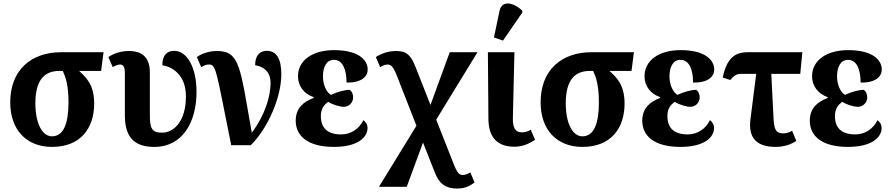

<svg xmlns="http://www.w3.org/2000/svg" viewBox="-20 -837 5138 1107"><path d="M280 10C444 10 523 -97 523 -240C523 -348 477 -391 436 -428H563L577 -536H333C160 -536 39 -434 39 -247C39 -88 133 10 280 10ZM280 -51C225 -51 184 -122 184 -242C184 -378 238 -428 322 -428H342C357 -396 375 -348 375 -247C375 -126 347 -51 280 -51Z M870 10C1034 10 1113 -135 1113 -306C1113 -452 1057 -544 984 -544C943 -544 916 -519 916 -461C971 -452 1052 -408 1052 -281C1052 -141 985 -72 914 -72C854 -72 844 -99 844 -174V-421C844 -522 780 -543 724 -543C673 -543 632 -527 605 -508L630 -450C645 -459 661 -465 673 -465C689 -465 700 -453 700 -416V-170C700 -29 772 10 870 10Z M1313 0H1426C1523 -95 1602 -275 1602 -409C1602 -496 1575 -544 1519 -544C1483 -544 1451 -523 1451 -461C1493 -454 1540 -430 1540 -358C1540 -282 1509 -177 1432 -71C1364 -449 1365 -543 1230 -543C1193 -543 1146 -531 1115 -508L1140 -450C1158 -460 1170 -465 1184 -465C1227 -465 1225 -436 1313 0Z M1905 10C2041 10 2099 -44 2099 -99C2099 -120 2088 -135 2075 -144C2051 -94 2003 -62 1947 -62C1871 -62 1830 -97 1830 -167C1830 -213 1850 -233 1872 -250C1898 -233 1941 -221 1963 -221C1995 -222 2016 -248 2016 -275C2016 -298 2006 -313 1996 -319C1965 -319 1922 -306 1888 -290C1863 -304 1842 -347 1842 -396C1842 -447 1860 -492 1905 -492C1957 -492 1978 -434 1978 -361C2066 -359 2100 -397 2100 -436C2100 -492 2046 -548 1906 -548C1783 -548 1698 -490 1698 -397C1698 -342 1732 -296 1788 -277V-272C1734 -252 1685 -217 1685 -141C1685 -52 1756 10 1905 10Z M2165 240H2325L2419 -15L2486 155C2513 226 2552 250 2616 250C2651 250 2681 242 2716 215L2692 157C2680 164 2665 172 2649 172C2632 172 2619 167 2598 114L2495 -147L2733 -536H2573L2462 -232L2377 -448C2350 -517 2326 -543 2264 -543C2238 -543 2193 -538 2147 -508L2172 -450C2183 -457 2200 -465 2213 -465C2232 -465 2245 -458 2266 -406L2381 -112Z M2880 -603 2991 -764V-776C2942 -822 2874 -839 2860 -774L2828 -621ZM2947 9C2998 9 3040 -14 3065 -31L3040 -89C3023 -79 3010 -74 2988 -74C2950 -74 2936 -102 2937 -156L2946 -536H2793L2796 -155C2796 -41 2850 9 2947 9Z M3338 10C3502 10 3581 -97 3581 -240C3581 -348 3535 -391 3494 -428H3621L3635 -536H3391C3218 -536 3097 -434 3097 -247C3097 -88 3191 10 3338 10ZM3338 -51C3283 -51 3242 -122 3242 -242C3242 -378 3296 -428 3380 -428H3400C3415 -396 3433 -348 3433 -247C3433 -126 3405 -51 3338 -51Z M3903 10C4039 10 4097 -44 4097 -99C4097 -120 4086 -135 4073 -144C4049 -94 4001 -62 3945 -62C3869 -62 3828 -97 3828 -167C3828 -213 3848 -233 3870 -250C3896 -233 3939 -221 3961 -221C3993 -222 4014 -248 4014 -275C4014 -298 4004 -313 3994 -319C3963 -319 3920 -306 3886 -290C3861 -304 3840 -347 3840 -396C3840 -447 3858 -492 3903 -492C3955 -492 3976 -434 3976 -361C4064 -359 4098 -397 4098 -436C4098 -492 4044 -548 3904 -548C3781 -548 3696 -490 3696 -397C3696 -342 3730 -296 3786 -277V-272C3732 -252 3683 -217 3683 -141C3683 -52 3754 10 3903 10Z M4453 10C4501 10 4546 -6 4571 -25L4547 -83C4530 -73 4515 -68 4495 -68C4451 -68 4443 -96 4440 -154L4427 -411H4594L4606 -536H4293C4218 -536 4171 -504 4147 -390L4190 -376C4218 -405 4226 -411 4255 -411H4340L4307 -151C4292 -38 4346 10 4453 10Z M4869 10C5005 10 5063 -44 5063 -99C5063 -120 5052 -135 5039 -144C5015 -94 4967 -62 4911 -62C4835 -62 4794 -97 4794 -167C4794 -213 4814 -233 4836 -250C4862 -233 4905 -221 4927 -221C4959 -222 4980 -248 4980 -275C4980 -298 4970 -313 4960 -319C4929 -319 4886 -306 4852 -290C4827 -304 4806 -347 4806 -396C4806 -447 4824 -492 4869 -492C4921 -492 4942 -434 4942 -361C5030 -359 5064 -397 5064 -436C5064 -492 5010 -548 4870 -548C4747 -548 4662 -490 4662 -397C4662 -342 4696 -296 4752 -277V-272C4698 -252 4649 -217 4649 -141C4649 -52 4720 10 4869 10Z"/></svg>

Font: Noto Serif SemiCondensed
Style: Bold
Weight: 700
Width: 4
Designer: Monotype Design Team
Foundry: Monotype Imaging Inc.
Version: Version 2.015